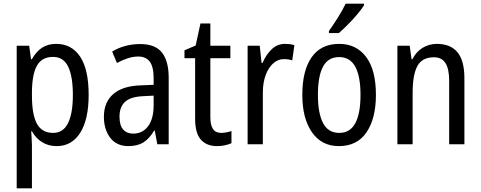

<svg xmlns="http://www.w3.org/2000/svg" viewBox="-20 -786 2619 1046"><path d="M286 -547Q370 -547 416.5 -477.5Q463 -408 463 -269Q463 -135 417 -62.5Q371 10 289 10Q243 10 208.5 -12Q174 -34 154 -71H150Q151 -51 152.5 -30.5Q154 -10 154 6V240H71V-537H139L149 -464H154Q177 -505 209 -526Q241 -547 286 -547ZM269 -476Q209 -476 182 -429.5Q155 -383 154 -285V-266Q154 -162 181 -112Q208 -62 270 -62Q324 -62 350.5 -115Q377 -168 377 -269Q377 -369 351.5 -422.5Q326 -476 269 -476Z M744 -546Q826 -546 862.5 -499.5Q899 -453 899 -363V0H837L823 -75H820Q795 -32 762.5 -11Q730 10 680 10Q615 10 580.5 -35.5Q546 -81 546 -150Q546 -229 597 -273.5Q648 -318 747 -321L817 -324V-359Q817 -422 796 -450Q775 -478 733 -478Q705 -478 676 -468.5Q647 -459 617 -443L591 -505Q623 -525 662 -535.5Q701 -546 744 -546ZM760 -262Q691 -259 661 -231Q631 -203 631 -151Q631 -103 651 -80.5Q671 -58 706 -58Q756 -58 786.5 -98Q817 -138 817 -213V-265Z M1185 -62Q1199 -62 1214 -65Q1229 -68 1241 -72V-6Q1226 1 1205.5 5.5Q1185 10 1162 10Q1106 10 1074.5 -25Q1043 -60 1043 -140V-469H985V-512L1046 -538L1072 -658H1126V-537H1235V-469H1126V-148Q1126 -105 1140 -83.5Q1154 -62 1185 -62Z M1533 -547Q1545 -547 1558 -545.5Q1571 -544 1584 -540L1572 -457Q1552 -464 1527 -464Q1494 -464 1468 -440.5Q1442 -417 1427 -376Q1412 -335 1412 -282V0H1329V-537H1395L1405 -443H1410Q1430 -489 1460.5 -518Q1491 -547 1533 -547Z M2028 -269Q2028 -141 1977 -65.5Q1926 10 1826 10Q1732 10 1679.5 -65.5Q1627 -141 1627 -269Q1627 -402 1678 -474.5Q1729 -547 1828 -547Q1921 -547 1974.5 -476Q2028 -405 2028 -269ZM1712 -269Q1712 -169 1740 -115.5Q1768 -62 1828 -62Q1887 -62 1915.5 -114.5Q1944 -167 1944 -269Q1944 -370 1915.5 -422.5Q1887 -475 1828 -475Q1767 -475 1739.5 -422.5Q1712 -370 1712 -269ZM1963 -757Q1950 -736 1926 -707.5Q1902 -679 1874.5 -651.5Q1847 -624 1826 -606H1772V-617Q1798 -654 1822.5 -693Q1847 -732 1863 -766H1963Z M2360 -547Q2434 -547 2472 -501.5Q2510 -456 2510 -360V0H2427V-347Q2427 -410 2407 -442Q2387 -474 2344 -474Q2280 -474 2254 -426.5Q2228 -379 2228 -279V0H2145V-537H2212L2222 -464H2227Q2247 -504 2282.5 -525.5Q2318 -547 2360 -547Z"/></svg>

Font: Noto Sans Thai Cond
Style: Regular
Weight: 400
Width: 3
Designer: Monotype Design Team
Foundry: Monotype Imaging Inc.
Version: Version 2.002; ttfautohint (v1.8.4.7-5d5b)